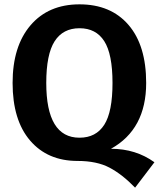

<svg xmlns="http://www.w3.org/2000/svg" viewBox="-20 -728 731 884"><path d="M491 -43Q605 -43 691 19L602 136Q543 75 484.5 44Q426 13 337 13Q199 13 118.5 -81Q38 -175 38 -346Q38 -515 120.5 -611.5Q203 -708 346 -708Q490 -708 571.5 -613.5Q653 -519 653 -346Q653 -133 491 -43ZM193 -346Q193 -94 346 -94Q422 -94 460 -153.5Q498 -213 498 -346Q498 -479 460 -538.5Q422 -598 346 -598Q270 -598 231.5 -538Q193 -478 193 -346Z"/></svg>

Font: FiraGO SemiBold
Style: Regular
Weight: 600
Designer: bBox Type
Foundry: bBox Type GmbH
Version: Version 1.001;PS 001.001;hotconv 1.0.88;makeotf.lib2.5.64775